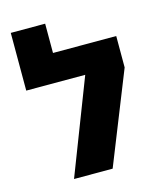

<svg xmlns="http://www.w3.org/2000/svg" viewBox="-109 -795 727 874"><g transform="rotate(-15 255.0 -358.5)"><path d="M187 -579H485V-431L313 0H131L303 -445H25V-717H187Z"/></g></svg>

Font: Assistant ExtraBold
Style: Regular
Weight: 800
Designer: Hebrew By Ben Nathan, Latin by Paul Hunt
Version: Version 2.001;PS 002.001;hotconv 1.0.88;makeotf.lib2.5.64775